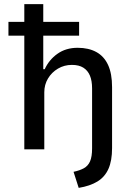

<svg xmlns="http://www.w3.org/2000/svg" viewBox="-20 -725 646 932"><path d="M362 187 337 109Q366 103 386.5 92Q407 81 417 58.5Q427 36 427 -5V-296Q427 -333 416.5 -358Q406 -383 384.5 -396.5Q363 -410 329 -410Q292 -410 261.5 -392Q231 -374 213 -344Q195 -314 195 -277V0H98V-552H21V-619H98V-705H190V-619H364V-552H190V-389H197Q218 -435 259 -464Q300 -493 357 -493Q410 -493 447.5 -472.5Q485 -452 504.5 -410Q524 -368 524 -302V-6Q524 55 506.5 94.5Q489 134 453 156Q417 178 362 187Z"/></svg>

Font: Nunito Sans 7pt SemiCondensed Medium
Style: Regular
Weight: 500
Width: 4
Designer: Vernon Adams
Foundry: Vernon Adams
Version: Version 3.101;gftools[0.9.27]